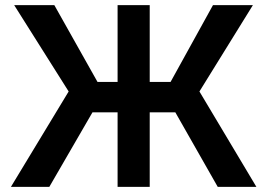

<svg xmlns="http://www.w3.org/2000/svg" viewBox="-20 -727 1040 747"><path d="M562.5 -408.2H643.6L808.6 -707H963.9L755.9 -371.1L977.5 0H827.1L662.1 -290H562.5V0H437.5V-290H339.8L171.9 0H22.5L247.1 -371.1L35.2 -707H191.4L359.4 -408.2H437.5V-707H562.5Z"/></svg>

Font: Pretendard GOV SemiBold
Style: Regular
Weight: 600
Designer: Base glyphs from Inter by Rasmus Andersson; Hangeul glyphs from Noto Sans CJK(Source Han Sans) by Jang Soo-young and Kan
Foundry: Kil Hyung-jin
Version: Version 1.309